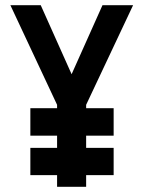

<svg xmlns="http://www.w3.org/2000/svg" viewBox="-20 -720 558 740"><path d="M312 -316 493 -700H375L256 -434L137 -700H20L200 -316V0H312ZM97 -197H418V-303H97ZM97 -45H418V-150H97Z"/></svg>

Font: Advent Pro
Style: Bold
Weight: 700
Designer: VivaRado, Andreas Kalpakidis
Foundry: VivaRado, Andreas Kalpakidis
Version: Version 3.000